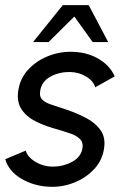

<svg xmlns="http://www.w3.org/2000/svg" viewBox="-52 -719 503 749"><path d="M140.5 9.5Q80 7 31 -22Q-18 -51 -31.5 -98L48.5 -131.5Q54.5 -107 85.8 -88Q117 -69 155.5 -69Q194 -69 228.5 -87.2Q263 -105.5 269.5 -139Q273.5 -163 260 -176.5Q246.5 -190 224 -197.8Q201.5 -205.5 178.5 -212.5Q129.5 -225 91.2 -243.5Q53 -262 33 -291Q13 -320 19 -364Q25.5 -411 56 -445.2Q86.5 -479.5 131 -498.2Q175.5 -517 223.5 -517Q284 -517 330 -491Q376 -465 395.5 -421L319.5 -378.5Q312 -403.5 284.2 -420.2Q256.5 -437 223 -438Q180.5 -439 146 -420.8Q111.5 -402.5 105 -366Q100.5 -341.5 114 -329.2Q127.5 -317 151.5 -309.8Q175.5 -302.5 202.5 -293Q246 -278.5 283 -259.2Q320 -240 340.2 -211.2Q360.5 -182.5 354 -140.5Q347.5 -94 315.5 -59.5Q283.5 -25 236.8 -6.5Q190 12 140.5 9.5ZM294 -699 370 -555H309.5L238 -654.5L137.5 -555H77L193 -699Z"/></svg>

Font: Urbanist Medium
Style: Italic
Weight: 500
Italic angle: -8°
Designer: Corey Hu
Foundry: Corey Hu
Version: Version 1.330; ttfautohint (v1.8.4.7-5d5b)